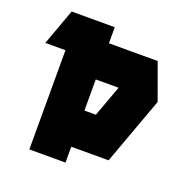

<svg xmlns="http://www.w3.org/2000/svg" viewBox="-126 -817 907 933"><g transform="rotate(20 328.0 -350.0)"><path d="M20 -513 88 -700H311V-617H563L631 -430L504 -82H311V0H124V-513ZM370 -269 429 -430H311V-269Z"/></g></svg>

Font: Clickuper
Style: Bold
Weight: 700
Designer: Denis Ignatov
Foundry: Denis Ignatov
Version: Version 1.10 April 16, 2021